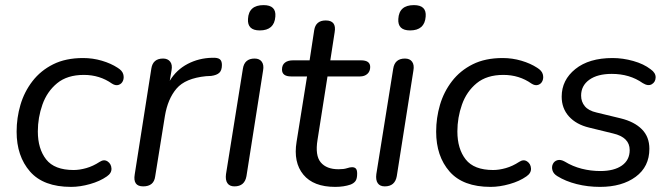

<svg xmlns="http://www.w3.org/2000/svg" viewBox="-20 -722 2625 751"><path d="M258 9Q150 9 97.5 -51Q45 -111 45 -207Q45 -261 60 -312Q75 -363 107 -404.5Q139 -446 188 -470.5Q237 -495 305 -495Q343 -495 378.5 -484.5Q414 -474 440 -457Q458 -446 462 -432Q466 -418 461 -406Q456 -394 444 -390Q432 -386 418 -395Q370 -429 308 -429Q243 -429 203.5 -396.5Q164 -364 146 -313Q128 -262 128 -208Q128 -140 160.5 -98.5Q193 -57 268 -57Q291 -57 317.5 -64.5Q344 -72 370 -89Q387 -100 401 -90.5Q415 -81 416 -63Q417 -45 398 -32Q371 -13 332 -2Q293 9 258 9Z M540 7Q499 7 507 -40L572 -454Q578 -493 618 -493Q636 -493 645.5 -481Q655 -469 651 -447L644 -406Q670 -449 714 -472Q758 -495 810 -496Q831 -497 839.5 -490.5Q848 -484 848 -468Q848 -447 838 -437.5Q828 -428 806 -425L786 -424Q705 -416 670.5 -375.5Q636 -335 625 -268L587 -32Q582 7 540 7Z M996 -603Q947 -603 950 -648Q953 -702 1011 -702Q1061 -702 1057 -657Q1053 -603 996 -603ZM897 7Q878 7 869.5 -5.5Q861 -18 864 -41L930 -453Q936 -493 976 -493Q995 -493 1004 -480.5Q1013 -468 1009 -446L944 -33Q937 7 897 7Z M1291 9Q1206 9 1166.5 -39Q1127 -87 1140 -167L1181 -423H1119Q1083 -423 1083 -450Q1083 -468 1094.5 -477Q1106 -486 1126 -486H1191L1209 -604Q1215 -642 1254 -642Q1297 -642 1289 -596L1272 -486H1392Q1428 -486 1428 -460Q1428 -443 1417 -433Q1406 -423 1388 -423H1261L1222 -175Q1212 -114 1234.5 -87Q1257 -60 1304 -60Q1325 -60 1337 -64Q1349 -68 1357 -68Q1367 -68 1372 -62.5Q1377 -57 1377 -43Q1377 -23 1370.5 -14Q1364 -5 1351 0Q1325 9 1291 9Z M1584 -603Q1535 -603 1538 -648Q1541 -702 1599 -702Q1649 -702 1645 -657Q1641 -603 1584 -603ZM1485 7Q1466 7 1457.5 -5.5Q1449 -18 1452 -41L1518 -453Q1524 -493 1564 -493Q1583 -493 1592 -480.5Q1601 -468 1597 -446L1532 -33Q1525 7 1485 7Z M1899 9Q1791 9 1738.5 -51Q1686 -111 1686 -207Q1686 -261 1701 -312Q1716 -363 1748 -404.5Q1780 -446 1829 -470.5Q1878 -495 1946 -495Q1984 -495 2019.5 -484.5Q2055 -474 2081 -457Q2099 -446 2103 -432Q2107 -418 2102 -406Q2097 -394 2085 -390Q2073 -386 2059 -395Q2011 -429 1949 -429Q1884 -429 1844.5 -396.5Q1805 -364 1787 -313Q1769 -262 1769 -208Q1769 -140 1801.5 -98.5Q1834 -57 1909 -57Q1932 -57 1958.5 -64.5Q1985 -72 2011 -89Q2028 -100 2042 -90.5Q2056 -81 2057 -63Q2058 -45 2039 -32Q2012 -13 1973 -2Q1934 9 1899 9Z M2327 9Q2279 9 2235.5 -2Q2192 -13 2160 -33Q2145 -42 2141 -55.5Q2137 -69 2142.5 -80.5Q2148 -92 2160.5 -95.5Q2173 -99 2189 -90Q2220 -71 2255.5 -62Q2291 -53 2328 -53Q2382 -53 2412.5 -74.5Q2443 -96 2443 -135Q2443 -185 2378 -200L2284 -223Q2234 -235 2205.5 -266.5Q2177 -298 2177 -344Q2177 -409 2230.5 -452Q2284 -495 2376 -495Q2416 -495 2457 -483.5Q2498 -472 2525 -451Q2545 -437 2544.5 -419Q2544 -401 2529.5 -392.5Q2515 -384 2494 -397Q2443 -433 2373 -433Q2317 -433 2285 -410Q2253 -387 2253 -348Q2253 -324 2267.5 -306.5Q2282 -289 2313 -282L2408 -259Q2461 -246 2490.5 -216.5Q2520 -187 2520 -140Q2520 -70 2466.5 -30.5Q2413 9 2327 9Z"/></svg>

Font: Nunito
Style: Italic
Weight: 400
Italic angle: -9°
Designer: Vernon Adams
Foundry: Vernon Adams
Version: Version 3.601; ttfautohint (v1.8.2.53-6de2)